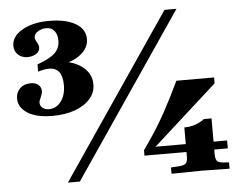

<svg xmlns="http://www.w3.org/2000/svg" viewBox="-51 -784 1062 847"><g transform="rotate(-5 479.5 -360.5)"><path d="M174 -299Q104 -299 64.5 -324Q25 -349 25 -389Q25 -416 43 -433.5Q61 -451 90 -451Q113 -451 125 -440Q137 -429 137 -413Q137 -402 129 -384Q126 -377 124 -372Q122 -367 122 -362Q122 -349 132.5 -339.5Q143 -330 162 -330Q194 -330 215 -358Q236 -386 236 -430Q236 -508 177 -508Q169 -508 156 -506Q143 -504 128 -499V-531Q185 -552 207 -573.5Q229 -595 229 -628Q229 -654 216.5 -670.5Q204 -687 180 -687Q160 -687 143 -676.5Q126 -666 126 -651Q126 -646 127.5 -641.5Q129 -637 133 -630Q142 -615 142 -606Q142 -587 125 -577Q108 -567 88 -567Q62 -567 45.5 -582.5Q29 -598 29 -622Q29 -664 76.5 -691Q124 -718 195 -718Q269 -718 312 -693Q355 -668 355 -624Q355 -591 329.5 -565.5Q304 -540 266 -529Q228 -518 190 -528V-537Q212 -534 217.5 -533Q223 -532 220 -532.5Q217 -533 212.5 -534Q208 -535 209 -535Q279 -535 322.5 -503.5Q366 -472 366 -422Q366 -386 341.5 -358Q317 -330 273.5 -314.5Q230 -299 174 -299ZM216 0 707 -722H760L269 0ZM675 1V-27L710 -29Q737 -31 743 -41Q749 -51 749 -67V-89H563V-113L588 -149Q629 -208 663.5 -271Q698 -334 732 -406H899V-380L615 -124H749V-198Q773 -197 797.5 -205.5Q822 -214 838 -227H872V-124H932V-89H872V-67Q872 -51 877.5 -41Q883 -31 904 -29L932 -27V1L808 -1Z"/></g></svg>

Font: Baskervville
Style: Bold
Weight: 700
Version: Version 1.100